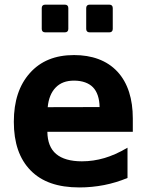

<svg xmlns="http://www.w3.org/2000/svg" viewBox="-20 -799 642 833"><path d="M175.8 -658.7H261.7C271 -658.7 276.4 -664.1 276.4 -673.3V-764.2C276.4 -773.4 271 -778.8 261.7 -778.8H175.8C166.5 -778.8 161.1 -773.4 161.1 -764.2V-673.3C161.1 -664.1 166.5 -658.7 175.8 -658.7ZM368.7 -658.7H454.6C463.9 -658.7 469.2 -664.1 469.2 -673.3V-764.2C469.2 -773.4 463.9 -778.8 454.6 -778.8H368.7C359.4 -778.8 354 -773.4 354 -764.2V-673.3C354 -664.1 359.4 -658.7 368.7 -658.7ZM324.7 14.2C359.9 14.2 397 10.7 431.6 3.9C466.3 -2.9 500 -13.2 533.2 -26.9V-158.2C496.1 -136.2 462.9 -122.1 433.1 -113.3C401.4 -104 368.7 -99.1 335.4 -99.1C286.1 -99.1 248.5 -109.9 223.6 -130.9C198.7 -151.9 186 -184.1 185.5 -227.1H556.2V-285.2C556.2 -368.7 535.2 -439 489.3 -488.3C443.4 -537.6 377.9 -560.1 301.3 -560.1C219.2 -560.1 156.2 -534.2 109.9 -482.4C63.5 -430.7 40 -360.8 40 -270.5C40 -179.2 64 -109.4 112.8 -59.6C161.1 -10.3 230 14.2 324.7 14.2ZM187 -334C190.4 -370.6 202.1 -399.4 221.7 -419.4C241.2 -439.5 267.1 -449.2 301.3 -449.2C337.4 -449.2 365.7 -438.5 383.3 -420.4C401.4 -401.9 411.6 -372.1 412.1 -334.5Z"/></svg>

Font: Hack
Style: Bold
Weight: 700
Monospace: yes
Designer: Christopher Simpkins
Foundry: Christopher Simpkins
Version: Version 2.010